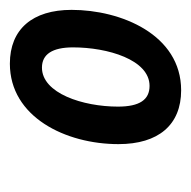

<svg xmlns="http://www.w3.org/2000/svg" viewBox="-19 -743 387 389"><g transform="rotate(-90 174.5 -548.5)"><path d="M186 -375C299 -375 349 -497 349 -597C349 -676 310 -722 240 -722C132 -722 77 -609 77 -502C77 -421 116 -375 186 -375ZM195 -439C167 -439 153 -459 153 -503C153 -574 180 -657 232 -657C259 -657 273 -636 273 -594C273 -524 248 -439 195 -439Z"/></g></svg>

Font: Noto Sans Display SemiCondensed Medium
Style: Italic
Weight: 500
Width: 4
Italic angle: -12°
Designer: Monotype Design Team
Foundry: Monotype Imaging Inc.
Version: Version 1.900